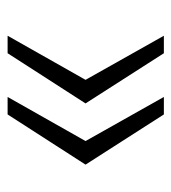

<svg xmlns="http://www.w3.org/2000/svg" viewBox="7 -557 451 505"><g transform="rotate(90 232.5 -304.5)"><path d="M74 -99 190 -304 74 -510H120L252 -304L120 -99ZM235 -99 351 -304 235 -510H281L413 -304L281 -99Z"/></g></svg>

Font: Saira Light
Style: Regular
Weight: 300
Designer: Hector Gatti with collaboration of the Omnibus-Type team
Foundry: Omnibus-Type
Version: Version 1.100; ttfautohint (v1.8.3)